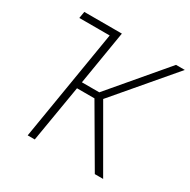

<svg xmlns="http://www.w3.org/2000/svg" viewBox="-163 -881 1021 1033"><g transform="rotate(30 348.0 -364.0)"><path d="M296.4 -727.5 290 -686H64.9L71.8 -727.5ZM557.1 0 351.6 -352.1H243.2L184.1 0H140.1L260.3 -727.5H305.2L250 -393.1H357.9L641.6 -727.5H696.3L394 -372.6L608.9 0Z"/></g></svg>

Font: Inter Tight ExtraLight
Style: Italic
Weight: 250
Italic angle: -9.39999°
Designer: Rasmus Andersson
Foundry: rsms
Version: Version 3.004